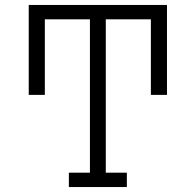

<svg xmlns="http://www.w3.org/2000/svg" viewBox="-20 -755 790 775"><path d="M258 0V-58H343V-677H161V-372H96V-735H654V-372H589V-677H407V-58H492V0Z"/></svg>

Font: Iosevka Etoile Light
Style: Regular
Weight: 300
Designer: Belleve Invis
Foundry: Belleve Invis
Version: Version 25.0.1; ttfautohint (v1.8.4)